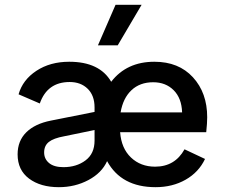

<svg xmlns="http://www.w3.org/2000/svg" viewBox="-20 -766 931 796"><path d="M567 -746 468 -578H386L459 -746ZM839 -280Q839 -256 835 -218H478Q483 -151 523 -113Q563 -75 623 -75Q705 -75 745 -147L830 -107Q804 -52 749.5 -21Q695 10 625 10Q483 10 424 -98Q402 -49 346.5 -19.5Q291 10 224 10Q148 10 100.5 -25.5Q53 -61 53 -126Q53 -182 89 -217.5Q125 -253 191 -266L372 -302V-321Q372 -370 343.5 -398Q315 -426 269 -426Q176 -426 145 -337L57 -375Q74 -435 131 -472.5Q188 -510 267 -510Q393 -510 441 -427Q505 -510 620 -510Q721 -510 780 -445.5Q839 -381 839 -280ZM480 -300H735Q733 -359 700 -392Q667 -425 615 -425Q560 -425 525 -392Q490 -359 480 -300ZM372 -183V-227L246 -201Q202 -193 182.5 -177.5Q163 -162 163 -134Q163 -107 183.5 -90Q204 -73 243 -73Q297 -73 334.5 -101Q372 -129 372 -183Z"/></svg>

Font: Elaine Sans Medium
Style: Regular
Weight: 500
Designer: Wei Huang
Foundry: Wei Huang
Version: Version 2.001;PS 002.001;hotconv 1.0.88;makeotf.lib2.5.64775